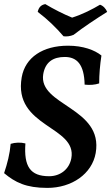

<svg xmlns="http://www.w3.org/2000/svg" viewBox="-21 -908 543 937"><path d="M289 -731C304 -729 322 -731 338 -738C387 -776 449 -817 502 -850C496 -865 483 -880 467 -885C430 -863 384 -839 331 -822C289 -839 240 -864 200 -888C179 -884 168 -872 163 -850C210 -815 254 -772 289 -731ZM210 9C329 9 428 -59 446 -161C485 -384 165 -392 190 -546C200 -605 238 -630 295 -630C354 -630 390 -594 392 -495C417 -492 443 -494 463 -501C463 -545 467 -591 474 -637C441 -664 384 -685 311 -685C188 -685 102 -628 85 -531C42 -286 357 -294 327 -135C317 -82 273 -48 219 -48C126 -48 95 -96 103 -208C80 -214 53 -213 31 -206C27 -158 15 -110 -1 -63C53 -18 106 9 210 9Z"/></svg>

Font: Vollkorn Semibold
Style: Italic
Weight: 600
Italic angle: -11°
Designer: Friedrich Althausen
Foundry: Friedrich Althausen
Version: Version 4.015;PS 004.015;hotconv 1.0.88;makeotf.lib2.5.64775